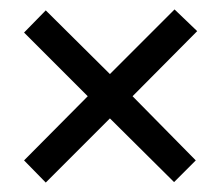

<svg xmlns="http://www.w3.org/2000/svg" viewBox="-20 -557 469 407"><path d="M350 -537 398 -491 261 -353 395 -217 349 -171 213 -306 77 -170 31 -217 166 -353 31 -488 77 -535 213 -400Z"/></svg>

Font: Noto Sans Malayalam ExtraCondensed
Style: Regular
Weight: 400
Width: 2
Designer: Jelle Bosma - Monotype Design Team
Foundry: Monotype Imaging Inc.
Version: Version 2.104; ttfautohint (v1.8.4.7-5d5b)